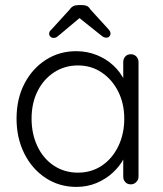

<svg xmlns="http://www.w3.org/2000/svg" viewBox="-20 -724 642 754"><path d="M494 -511Q507 -511 515.5 -502Q524 -493 524 -480V-30Q524 -18 515 -9Q506 0 494 0Q480 0 472 -9Q464 -18 464 -30V-149L481 -157Q481 -129 465.5 -100Q450 -71 423 -46Q396 -21 359.5 -5.5Q323 10 280 10Q213 10 159.5 -25Q106 -60 75.5 -121Q45 -182 45 -258Q45 -336 76 -395.5Q107 -455 160 -489Q213 -523 279 -523Q322 -523 359.5 -508Q397 -493 425 -467Q453 -441 469 -407.5Q485 -374 485 -338L464 -353V-480Q464 -493 472 -502Q480 -511 494 -511ZM286 -46Q339 -46 380 -73.5Q421 -101 444.5 -149.5Q468 -198 468 -258Q468 -317 444.5 -364Q421 -411 380 -439Q339 -467 286 -467Q234 -467 192.5 -440Q151 -413 127.5 -366Q104 -319 104 -258Q104 -198 127 -149.5Q150 -101 191.5 -73.5Q233 -46 286 -46ZM303 -662 216 -589Q209 -583 203.5 -579Q198 -575 190 -575Q183 -575 178 -580Q173 -585 173 -591Q173 -595 174.5 -599Q176 -603 181 -607L254 -687Q265 -704 287 -704H303Q314 -704 321.5 -700.5Q329 -697 335 -687L407 -608Q411 -603 412.5 -599.5Q414 -596 414 -591Q414 -586 409.5 -581Q405 -576 398 -576Q390 -576 384 -580Q378 -584 371 -590L282 -661Z"/></svg>

Font: Quicksand Light
Style: Regular
Weight: 400
Version: Version 3.004